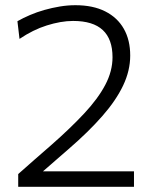

<svg xmlns="http://www.w3.org/2000/svg" viewBox="-20 -718 590 738"><path d="M50 0V-49Q81.5 -77 113.2 -104.8Q145 -132.5 176.5 -160Q250.5 -225 303.5 -281.8Q356.5 -338.5 384.5 -391.5Q412.5 -444.5 412.5 -498Q412.5 -567.5 375 -602.5Q337.5 -637.5 261 -637.5Q237 -637.5 211.5 -633Q186 -628.5 159.8 -620.2Q133.5 -612 107.2 -599Q81 -586 55 -568.5L47 -636.5Q69 -649 95.2 -660.2Q121.5 -671.5 150.8 -679.8Q180 -688 210 -693Q240 -698 270 -698Q337.5 -698 384.5 -674.2Q431.5 -650.5 456 -607.2Q480.5 -564 480.5 -504.5Q480.5 -446.5 453.2 -389.2Q426 -332 373.2 -271.8Q320.5 -211.5 243 -144.5L128.5 -45L117 -59.5H260.5Q319 -59.5 377.8 -59.5Q436.5 -59.5 495 -59.5V0Z"/></svg>

Font: Commissioner Thin Light
Style: Regular
Weight: 300
Version: Version 1.000